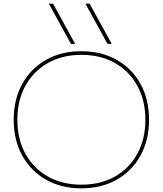

<svg xmlns="http://www.w3.org/2000/svg" viewBox="-20 -1020 890 1050"><path d="M368 -780 247 -1000H270L391 -780ZM568 -780 447 -1000H470L591 -780ZM425 10Q315 10 231.5 -37.5Q148 -85 101.5 -169.5Q55 -254 55 -365Q55 -477 101.5 -561Q148 -645 231.5 -692.5Q315 -740 425 -740Q535 -740 618.5 -692.5Q702 -645 748.5 -561Q795 -477 795 -365Q795 -254 748.5 -169.5Q702 -85 618.5 -37.5Q535 10 425 10ZM425 -10Q530 -10 608.5 -54.5Q687 -99 731 -179Q775 -259 775 -365Q775 -471 731 -551Q687 -631 608.5 -675.5Q530 -720 425 -720Q321 -720 242 -675.5Q163 -631 119 -551Q75 -471 75 -365Q75 -259 119 -179Q163 -99 242 -54.5Q321 -10 425 -10Z"/></svg>

Font: M PLUS 1 Thin
Style: Regular
Weight: 100
Designer: Coji Morishita
Foundry: UNDERFOREST DESIGN
Version: Version 1.001